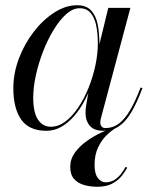

<svg xmlns="http://www.w3.org/2000/svg" viewBox="-20 -490 585 734"><path d="M157.5 10Q91 10 61 -33Q31 -76 31 -152.5Q31 -210 52.2 -266.2Q73.5 -322.5 109 -368.5Q144.5 -414.5 187.8 -442.2Q231 -470 274.5 -470Q310.5 -470 329 -449.2Q347.5 -428.5 353.8 -395Q360 -361.5 360 -324.5Q360 -291 353.5 -253.2Q347 -215.5 334.5 -178Q322 -140.5 304.2 -106.8Q286.5 -73 263.8 -46.8Q241 -20.5 214.5 -5.2Q188 10 157.5 10ZM174 -5.5Q203.5 -5.5 230 -25.5Q256.5 -45.5 279.2 -79.2Q302 -113 318.8 -154.8Q335.5 -196.5 344.8 -240.5Q354 -284.5 354 -324Q354 -362 347.8 -392.5Q341.5 -423 326.2 -440.8Q311 -458.5 284.5 -458.5Q258.5 -458.5 233 -435.8Q207.5 -413 184.8 -375.5Q162 -338 144.5 -292.8Q127 -247.5 117 -201.5Q107 -155.5 107 -116.5Q107 -60 125.2 -32.8Q143.5 -5.5 174 -5.5ZM375 10Q340 10 323.5 -9Q307 -28 307 -58Q307 -66.5 307.5 -73.2Q308 -80 309 -85L321 -154L344.5 -229L358 -312.5L394 -460H478.5L365.5 -37Q363.5 -29.5 363.5 -21Q363.5 -12.5 368.2 -6.5Q373 -0.5 384 -0.5Q411 -0.5 433.2 -16.5Q455.5 -32.5 476 -66.5Q496.5 -100.5 517.5 -155.5L524.5 -153Q503 -95.5 481.2 -59.5Q459.5 -23.5 434 -6.8Q408.5 10 375 10ZM351.5 224Q326 224 302.2 217.5Q278.5 211 263.5 194.5Q248.5 178 248.5 148Q248.5 118 266.5 93.2Q284.5 68.5 312 49Q339.5 29.5 368.8 16Q398 2.5 421 -5L423.5 -1Q407.5 8 388.2 26.2Q369 44.5 355.2 73Q341.5 101.5 341.5 140.5Q341.5 174 354 190.5Q366.5 207 384.5 207Q403 207 417.8 197.5Q432.5 188 443 174.2Q453.5 160.5 460 148L466.5 151Q459 165 445.8 182Q432.5 199 409.8 211.5Q387 224 351.5 224Z"/></svg>

Font: Bodoni Moda 28pt
Style: Italic
Weight: 400
Italic angle: -13°
Designer: Owen Earl
Foundry: indestructible type
Version: Version 2.004